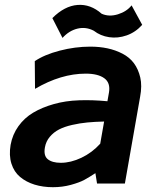

<svg xmlns="http://www.w3.org/2000/svg" viewBox="-20 -760 656 795"><path d="M368.2 -632.8Q335.4 -649.9 300.5 -641.4Q265.6 -632.8 238.8 -603L196.8 -685.1Q247.1 -735.4 301 -739.5Q355 -743.7 400.9 -703.1Q431.6 -689.5 468 -700.7Q504.4 -711.9 524.9 -737.8L568.8 -657.2Q541.5 -626.5 504.6 -613.5Q467.8 -600.6 431.9 -606Q396 -611.3 368.2 -632.8ZM354 -566.9Q392.1 -566.9 425.3 -559.8Q458.5 -552.7 487.5 -537.6Q516.6 -522.5 534.7 -498Q552.7 -473.6 560.8 -439.2Q568.8 -404.8 560.1 -358.9L497.1 0H381.8L375 -43Q348.1 -25.4 328.6 -14.9Q309.1 -4.4 273.7 5.4Q238.3 15.1 199.2 15.1Q157.7 15.1 123 4.4Q88.4 -6.3 63.2 -27.3Q38.1 -48.3 27.3 -82.5Q16.6 -116.7 23.9 -160.2Q31.7 -203.1 56.2 -237.3Q80.6 -271.5 117.4 -293.5Q154.3 -315.4 202.9 -329.1Q251.5 -342.8 307.1 -344.7Q362.8 -346.7 424.8 -340.8L431.2 -377Q438 -417 411.9 -436Q385.7 -455.1 335 -455.1Q232.4 -455.1 125 -392.1L124 -506.8Q163.6 -533.7 227.3 -550.3Q291 -566.9 354 -566.9ZM166 -149.9Q159.7 -115.2 178 -100.6Q196.3 -85.9 231.9 -85.9Q272.9 -85.9 316.9 -106.7Q360.8 -127.4 395 -165L411.1 -256.8Q372.6 -255.9 341.6 -252.9Q310.5 -250 278.6 -242.7Q246.6 -235.4 224.4 -223.9Q202.1 -212.4 186.3 -193.6Q170.4 -174.8 166 -149.9Z"/></svg>

Font: Stilu SemiBold
Style: Italic
Weight: 600
Italic angle: -10°
Designer: Genilson Lima Santos
Foundry: Genilson Lima Santos
Version: Version 1.200;PS 001.200;hotconv 1.0.88;makeotf.lib2.5.64775